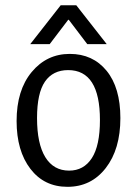

<svg xmlns="http://www.w3.org/2000/svg" viewBox="-20 -699 521 731"><path d="M43.2 -238.3Q43.2 -355.6 100.6 -424.7Q158 -493.8 245.7 -493.8Q333.3 -493.8 385.8 -429.6Q438.3 -365.4 438.3 -249.4Q438.3 -130.9 382.7 -59.3Q327.2 12.3 237 12.3Q148.1 12.3 95.7 -56.2Q43.2 -124.7 43.2 -238.3ZM121 -249.4Q121 -151.9 152.5 -100.6Q184 -49.4 243.2 -49.4Q298.8 -49.4 329.6 -96.9Q360.5 -144.4 360.5 -242Q360.5 -432.1 239.5 -432.1Q181.5 -432.1 151.2 -388.3Q121 -344.4 121 -249.4ZM239.5 -623.5 169.1 -530.9H95.1L211.1 -679H270.4L386.4 -530.9H312.3L242 -623.5Z"/></svg>

Font: Slabo 27px
Style: Regular
Weight: 400
Version: Version 1.02 Build 003a